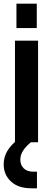

<svg xmlns="http://www.w3.org/2000/svg" viewBox="-22 -770 285 1039"><path d="M59 0V-550H184V0ZM67 -618V-750H177V-618ZM148 249Q77 249 37.5 212.2Q-2 175.5 -2 120Q-2 71 28.8 30.5Q59.5 -10 118 -45H145V0Q117.5 22.5 102.8 45.5Q88 68.5 88 94Q88 122.5 106.2 140.8Q124.5 159 158 159H178V249Z"/></svg>

Font: Mohave Light
Style: Bold
Weight: 700
Version: Version 2.003